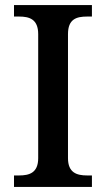

<svg xmlns="http://www.w3.org/2000/svg" viewBox="-20 -734 416 754"><path d="M35 0H341V-45H322C281 -45 247 -56 247 -113V-600C247 -659 280 -669 322 -669H341V-714H35V-669H55C95 -669 130 -659 130 -600V-113C130 -55 95 -45 55 -45H35Z"/></svg>

Font: Noto Serif Georgian Medium
Style: Regular
Weight: 500
Designer: Monotype Design Team, Akaki Razmadze
Foundry: Google LLC
Version: Version 2.003